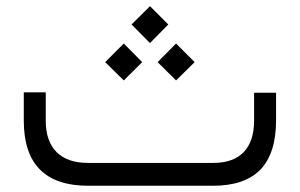

<svg xmlns="http://www.w3.org/2000/svg" viewBox="-20 -595 960 615"><path d="M261.2 -73.2C217.3 -73.2 184.1 -85 161.1 -107.9C138.2 -130.9 126.5 -164.6 126.5 -209V-299.3H56.2V-208.5C56.2 -69.3 125 0 262.7 0H662.6C730.5 0 781.2 -17.6 814.5 -52.2C847.7 -86.9 864.3 -139.6 864.3 -210.4V-297.9H793.9V-209C793.9 -164.6 782.7 -130.9 760.7 -107.9C738.8 -85 706.5 -73.2 664.1 -73.2ZM401.4 -516.6 460.4 -457 519 -516.6 460.4 -575.2ZM484.9 -396 543.9 -337.4 603.5 -396 543.9 -455.6ZM316.9 -396 376.5 -337.4 435.5 -396 376.5 -455.6Z"/></svg>

Font: Shabnam FD Light
Style: Regular
Weight: 300
Foundry: DejaVu fonts team - Redesigned by Saber Rastikerdar - Based on Vazir font
Version: Version 5.00;October 20, 2019;FontCreator 12.0.0.2547 64-bit